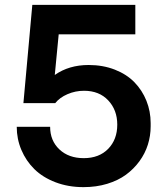

<svg xmlns="http://www.w3.org/2000/svg" viewBox="-20 -750 677 789"><path d="M323.2 19Q260.3 19 208 -1Q155.8 -21 121.3 -54.9Q86.9 -88.9 67.9 -133.8Q48.8 -178.7 48.8 -229H186Q186 -171.9 224.1 -136Q262.2 -100.1 324.2 -100.1Q387.2 -100.1 424.6 -138.4Q461.9 -176.8 461.9 -237.8Q461.9 -297.9 424.8 -337.4Q387.7 -377 325.2 -377Q289.6 -377 257.3 -363Q225.1 -349.1 207 -326.2H76.2L112.8 -730H536.1V-608.9H221.2L205.1 -441.9Q263.2 -482.9 344.2 -482.9Q402.8 -482.9 451.7 -463.9Q500.5 -444.8 532.5 -411.9Q564.5 -378.9 581.8 -335.7Q599.1 -292.5 599.1 -244.1V-231Q599.1 -191.9 587.6 -155.5Q576.2 -119.1 553 -87.4Q529.8 -55.7 497.6 -32Q465.3 -8.3 420.4 5.4Q375.5 19 323.2 19Z"/></svg>

Font: Sora SemiBold
Style: Regular
Weight: 600
Designer: Jonathan Barnbrook, Julián Moncada
Foundry: Barnbrook Fonts
Version: Version 2.000